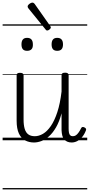

<svg xmlns="http://www.w3.org/2000/svg" viewBox="-20 -1071 686 1466"><path d="M240 17Q203 17 172.5 1.5Q142 -14 124.5 -51Q107 -88 107 -150V-496Q107 -506 113 -510.5Q119 -515 132 -515Q146 -515 153 -510.5Q160 -506 160 -496V-159Q160 -116 168.5 -87.5Q177 -59 196 -45Q215 -31 246 -31Q277 -31 308.5 -49.5Q340 -68 368 -108.5Q396 -149 417.5 -214Q439 -279 450 -372V-497Q450 -507 456.5 -511.5Q463 -516 478 -516Q490 -516 497 -511.5Q504 -507 504 -497V-90Q504 -72 506.5 -58.5Q509 -45 516 -38Q523 -31 536 -31Q548 -31 558 -37Q568 -43 578.5 -57Q589 -71 600 -93Q604 -101 610.5 -101.5Q617 -102 625 -98Q634 -94 636.5 -87.5Q639 -81 636 -75Q625 -46 607.5 -25Q590 -4 569.5 6.5Q549 17 527 17Q509 17 494.5 11Q480 5 470 -6.5Q460 -18 455.5 -36Q451 -54 450 -77V-206Q433 -142 408 -99Q383 -56 354.5 -30.5Q326 -5 296 6Q266 17 240 17ZM187 -683Q165 -683 154.5 -695Q144 -707 144 -732Q144 -757 154.5 -769.5Q165 -782 187 -782Q209 -782 220 -769.5Q231 -757 231 -732Q232 -707 220.5 -695Q209 -683 187 -683ZM417 -683Q395 -683 384.5 -695Q374 -707 374 -732Q374 -757 384.5 -769.5Q395 -782 417 -782Q439 -782 450 -769.5Q461 -757 461 -732Q461 -707 450 -695Q439 -683 417 -683ZM341 -838Q338 -838 334.5 -839.5Q331 -841 328 -846L197 -1007Q194 -1012 192.5 -1014.5Q191 -1017 191 -1022Q191 -1028 197.5 -1035Q204 -1042 212.5 -1046.5Q221 -1051 227 -1051Q237 -1051 244 -1042L363 -873Q366 -869 367 -866Q368 -863 368 -861Q368 -854 358 -846Q348 -838 341 -838ZM0 365H646V375H0ZM0 -20H646V0H0ZM0 -505H646V-500H0ZM0 -885H646V-875H0Z"/></svg>

Font: Playwrite AT Guides
Style: Regular
Weight: 400
Designer: Veronika Burian, José Scaglione
Foundry: TypeTogether
Version: Version 1.003